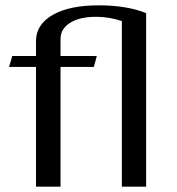

<svg xmlns="http://www.w3.org/2000/svg" viewBox="-20 -700 664 720"><path d="M115 -449H14L26 -490H115V-546Q115 -608 177.5 -644Q240 -680 350 -680Q455 -680 528 -651V0H437V-621Q389 -637 340 -637Q279 -637 243 -614.5Q207 -592 207 -554V-490H343L332 -449H207V0H115Z"/></svg>

Font: Fahkwang
Style: Regular
Weight: 400
Version: Version 1.000; ttfautohint (v1.6)